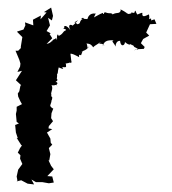

<svg xmlns="http://www.w3.org/2000/svg" viewBox="-20 -479 453 507"><path d="M379 -425C380 -436 376 -426 374 -429C374 -429 375 -437 373 -441C363 -436 354 -432 356 -445C353 -446 346 -441 340 -440C349 -434 339 -443 338 -451C330 -445 340 -434 336 -445C334 -444 323 -448 327 -444C316 -439 305 -446 320 -441C300 -455 295 -456 299 -451C294 -441 291 -448 277 -441C273 -446 281 -440 273 -444C256 -443 257 -453 253 -439C259 -448 251 -437 252 -445C243 -442 240 -439 228 -433C235 -450 234 -441 233 -443C216 -446 212 -432 212 -432C210 -426 213 -430 194 -429C197 -423 191 -435 203 -431C185 -424 197 -417 184 -415C173 -427 171 -414 186 -426C175 -411 163 -408 176 -408C166 -418 158 -414 166 -399C156 -414 147 -412 150 -406C142 -402 156 -404 154 -399C144 -395 149 -391 135 -384C132 -394 129 -382 131 -376C128 -372 121 -383 131 -376C122 -378 113 -370 121 -367C114 -375 119 -366 103 -363L118 -378L111 -389L114 -391L103 -397L112 -412L107 -432L117 -425L120 -437L115 -459L96 -447L103 -446L87 -428L88 -438L67 -427L68 -412L46 -420L47 -412L42 -401L26 -396L25 -395L39 -381L35 -356V-352L28 -345H21L31 -321L34 -311L33 -303L26 -289L38 -292L22 -267L36 -254L34 -253L31 -238L27 -232L28 -224L34 -211L38 -204L24 -197V-187L22 -178L24 -157L30 -153L20 -149L22 -129L27 -114L24 -115L36 -96L38 -95L33 -88L27 -76L34 -69L33 -60L39 -46L28 -31L24 -13L26 -2L24 0L36 -3L53 6L70 8L63 -5L75 2H92L109 5L122 3L118 -13L105 -14L122 -32L115 -41L108 -56L110 -55L113 -72L109 -88L118 -97L114 -102L113 -113L104 -129L118 -138L108 -140L109 -146L120 -159L115 -167L116 -180L121 -193C122 -190 110 -198 113 -202C118 -214 116 -218 111 -206C118 -212 118 -221 118 -222C113 -226 116 -228 116 -228C112 -234 122 -244 116 -254C131 -252 124 -259 133 -250C123 -257 136 -256 130 -262C120 -262 137 -265 130 -271C133 -289 127 -288 129 -281C135 -287 131 -286 135 -301C146 -296 150 -296 144 -302C158 -300 154 -303 154 -310C150 -312 159 -311 165 -314C171 -308 168 -326 169 -316C168 -316 168 -323 166 -337C170 -338 178 -334 189 -328C187 -338 193 -333 194 -333C200 -349 200 -348 193 -340C194 -346 207 -342 216 -358C209 -343 212 -362 208 -364C219 -364 223 -359 226 -354C229 -357 228 -357 246 -368C236 -357 246 -370 257 -358C245 -369 257 -362 251 -357C256 -375 269 -372 282 -373C270 -372 283 -364 285 -356C286 -373 297 -371 297 -371C299 -353 310 -359 310 -368C324 -355 326 -367 320 -359C327 -367 327 -357 331 -360C340 -349 328 -360 344 -350C341 -342 344 -353 334 -346L342 -349L360 -350L362 -355L352 -365L358 -376L374 -385L366 -393L376 -415L393 -416L388 -428Z"/></svg>

Font: Charger Distortion
Style: 1
Weight: 400
Designer: Jasper
Foundry: Cannot Into Space Fonts
Version: Version 0.98